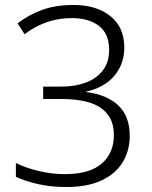

<svg xmlns="http://www.w3.org/2000/svg" viewBox="-20 -744 613 774"><path d="M481 -553Q481 -505 461 -468Q441 -431 406.5 -407.5Q372 -384 328 -375V-373Q412 -362 457.5 -318.5Q503 -275 503 -196Q503 -137 474.5 -90Q446 -43 389 -16.5Q332 10 247 10Q186 10 135 -1.5Q84 -13 44 -31V-87Q84 -67 136.5 -54.5Q189 -42 241 -42Q341 -42 390 -84.5Q439 -127 439 -199Q439 -251 413.5 -283.5Q388 -316 341 -330.5Q294 -345 228 -345H154V-395H229Q282 -395 325.5 -411Q369 -427 394.5 -460Q420 -493 420 -543Q420 -608 379 -639.5Q338 -671 270 -671Q234 -671 200.5 -663.5Q167 -656 137 -641.5Q107 -627 79 -606L51 -650Q95 -684 149.5 -704Q204 -724 276 -724Q369 -724 425 -679Q481 -634 481 -553Z"/></svg>

Font: Noto Sans Hebrew Thin Light
Style: Regular
Weight: 300
Version: Version 3.001